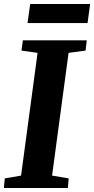

<svg xmlns="http://www.w3.org/2000/svg" viewBox="-26 -946 474 966"><path d="M-6.5 0 -2 -48.5 80 -62.5 163 -680 82 -691.5 89 -743H410.5L404.5 -691.5L319 -680L236 -62.5L319.5 -48.5L315.5 0ZM126 -926H427.5L414.5 -830H112.5Z"/></svg>

Font: Merriweather ExtraBold
Style: Italic
Weight: 800
Italic angle: -7.8°
Version: Version 2.101